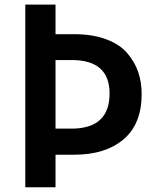

<svg xmlns="http://www.w3.org/2000/svg" viewBox="-20 -792 653 812"><path d="M86.9 0V-772.5H214.8V-647.5H292Q371.1 -647.5 428.7 -626Q486.3 -604.5 518.1 -567.4Q549.8 -530.3 564.5 -487.3Q579.1 -444.3 579.1 -394.5Q579.1 -267.6 502.4 -202.6Q425.8 -137.7 293.9 -137.7H214.8V0ZM214.8 -248H282.2Q443.4 -248 443.4 -396.5Q443.4 -538.1 283.2 -538.1H214.8Z"/></svg>

Font: Gothic A1
Style: Bold
Weight: 700
Version: Version 2.50